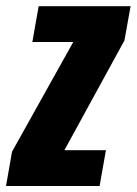

<svg xmlns="http://www.w3.org/2000/svg" viewBox="-56 -618 454 638"><path d="M-36 0 -16 -114 187.5 -478.5H51.5L72.5 -597.5H378L357.5 -483.5L158 -119H296L275 0Z"/></svg>

Font: Anybody Condensed ExtraBold
Style: Italic
Weight: 800
Width: 3
Italic angle: -10°
Designer: Tyler Finck
Foundry: Etcetera Type Company
Version: Version 1.010; ttfautohint (v1.8.3) -l 8 -r 50 -G 200 -x 14 